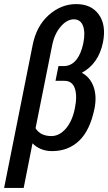

<svg xmlns="http://www.w3.org/2000/svg" viewBox="-38 -741 537 954"><path d="M218.3 -64.9Q257.3 -65.4 289.6 -102.5Q321.3 -139.6 334 -202.6Q346.7 -265.6 333.5 -302.7Q320.3 -339.8 281.2 -339.4H237.8L252.4 -412.6H279.3Q315.9 -413.1 340.8 -443.4Q365.2 -473.6 376 -526.4Q386.7 -579.1 374.5 -612.3Q362.3 -645 328.1 -645Q293.9 -644.5 263.2 -608.4Q232.4 -572.3 221.2 -516.1L138.7 -104Q162.1 -64.9 218.3 -64.9ZM221.2 9.8Q162.1 9.8 123.5 -28.8L79.6 192.9H-17.6L124 -516.1Q142.6 -611.3 204.1 -666Q265.6 -720.7 340.8 -720.7Q416 -720.7 453.1 -668.5Q490.7 -616.2 473.6 -530.3Q451.7 -424.3 368.7 -379.4Q409.7 -357.4 426.8 -310.5Q443.8 -263.7 431.6 -201.7Q409.2 -92.8 355 -41.5Q300.8 9.8 221.2 9.8Z"/></svg>

Font: RobotoCondensed-Italic
Style: Italic
Weight: 400
Designer: Google
Version: Version 1.200311; 2013